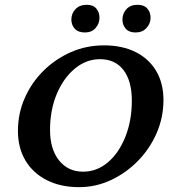

<svg xmlns="http://www.w3.org/2000/svg" viewBox="-20 -771 723 800"><path d="M309.6 8.8Q232.4 8.8 174.8 -20.5Q117.2 -49.8 85.9 -102.5Q54.7 -155.3 54.7 -225.6Q54.7 -297.9 83 -362.3Q111.3 -426.8 161.1 -476.1Q210.9 -525.4 275.4 -553.7Q339.8 -582 413.1 -582Q489.3 -582 544.9 -554.2Q600.6 -526.4 630.9 -475.1Q661.1 -423.8 661.1 -354.5Q661.1 -282.2 632.8 -216.8Q604.5 -151.4 554.7 -100.6Q504.9 -49.8 441.9 -20.5Q378.9 8.8 309.6 8.8ZM326.2 -55.7Q383.8 -55.7 429.7 -94.7Q475.6 -133.8 502.4 -201.2Q529.3 -268.6 529.3 -351.6Q529.3 -433.6 494.6 -479Q460 -524.4 396.5 -524.4Q338.9 -524.4 291.5 -484.9Q244.1 -445.3 216.3 -378.9Q188.5 -312.5 188.5 -229.5Q188.5 -149.4 226.1 -102.5Q263.7 -55.7 326.2 -55.7ZM334 -635.7Q305.7 -635.7 291.5 -651.4Q277.3 -667 277.3 -689.5Q277.3 -714.8 294.4 -732.9Q311.5 -751 341.8 -751Q368.2 -751 381.3 -735.4Q394.5 -719.7 394.5 -697.3Q394.5 -672.9 378.4 -654.3Q362.3 -635.7 334 -635.7ZM544.9 -635.7Q517.6 -635.7 503.9 -651.4Q490.2 -667 490.2 -689.5Q490.2 -714.8 506.8 -732.9Q523.4 -751 552.7 -751Q580.1 -751 593.8 -735.4Q607.4 -719.7 607.4 -697.3Q607.4 -672.9 590.3 -654.3Q573.2 -635.7 544.9 -635.7Z"/></svg>

Font: Crimson Pro ExtraLight SemiBold
Style: Italic
Weight: 600
Italic angle: -12°
Version: Version 1.002